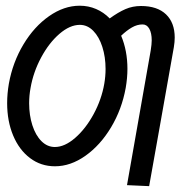

<svg xmlns="http://www.w3.org/2000/svg" viewBox="-20 -574 640 672"><path d="M5 -213Q5 -246 11 -281Q24.5 -356 62 -418.5Q99.5 -481 151.8 -517.5Q204 -554 259 -554Q289.5 -554 316.2 -542.5Q343 -531 364 -509.5Q393.5 -531 418.8 -542Q444 -553 473.5 -553Q530.5 -553 561 -523.8Q591.5 -494.5 591.5 -442.5Q591.5 -427 588.5 -409L539 -130L502 77.5L424.5 74L507.5 -397.5Q511 -419.5 511 -432.5Q511 -458.5 502.5 -473.5Q494 -488.5 479 -488.5Q460 -488.5 441.8 -478Q423.5 -467.5 404 -449Q426 -396.5 426 -333Q426 -301 420 -266.5Q406.5 -191.5 368.8 -128.5Q331 -65.5 279 -28.8Q227 8 172.5 8Q123 8 85 -20.8Q47 -49.5 26 -99.8Q5 -150 5 -213ZM345 -281Q349.5 -307.5 349.5 -332.5Q349.5 -374.5 338.2 -409.8Q327 -445 306.5 -466Q286 -487 259.5 -487Q224.5 -487 188 -455.5Q151.5 -424 124 -372.8Q96.5 -321.5 87 -266.5Q82 -240 82 -212.5Q82 -171 93.2 -135.8Q104.5 -100.5 125 -80Q145.5 -59.5 172 -59.5Q206.5 -59.5 243.2 -91.5Q280 -123.5 307.8 -174.8Q335.5 -226 345 -281Z"/></svg>

Font: JuliaMono Medium
Style: Italic
Weight: 500
Italic angle: -9°
Monospace: yes
Designer: cormullion
Foundry: corm
Version: Version 0.054; ttfautohint (v1.8.4)